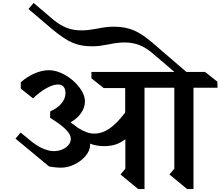

<svg xmlns="http://www.w3.org/2000/svg" viewBox="-20 -1274 1495 1302"><path d="M1292 -679V8H1249L1129 -91L1162 -130V-679H960V8H917L797 -91L830 -130V-330Q798 -305 763.5 -294Q729 -283 686 -283Q635 -283 590 -300Q591 -297 591 -291Q591 -254 562 -218.5Q533 -183 487 -160Q441 -137 394 -137Q376 -137 351.5 -139.5Q327 -142 313 -145L85 -334L120 -375L176 -329Q269 -249 349 -249Q396 -251 428 -275Q460 -299 460 -333Q460 -362 427 -395.5Q394 -429 320 -475V-518Q370 -541 397 -573Q424 -605 424 -643Q424 -671 411 -686Q398 -701 374 -701Q340 -701 295 -676Q250 -651 204 -607L121 -673V-716Q165 -755 215.5 -776.5Q266 -798 311 -798Q365 -798 422.5 -765Q480 -732 518 -682Q556 -632 556 -586Q556 -545 529.5 -507Q503 -469 458 -444Q482 -428 507 -408Q569 -368 618 -368Q672 -368 721.5 -401.5Q771 -435 829 -511V-677H683L600 -743V-786H1163L1013 -914Q968 -952 923.5 -969Q879 -986 825 -986Q777 -986 716 -973Q678 -966 655.5 -963Q633 -960 602 -960Q527 -960 470 -985Q413 -1010 334 -1076L173 -1213L208 -1254L342 -1140Q387 -1103 432 -1085.5Q477 -1068 531 -1068Q560 -1068 583 -1071Q606 -1074 640 -1080Q701 -1093 753 -1093Q829 -1093 887 -1068.5Q945 -1044 1021 -978L1244 -786H1371L1454 -720L1455 -679Z"/></svg>

Font: Inknut Antiqua Medium
Style: Regular
Weight: 500
Designer: Claus Eggers Sørensen
Foundry: Claus Eggers Sørensen
Version: Version 1.003; ttfautohint (v1.8.2) -l 8 -r 50 -G 200 -x 14 